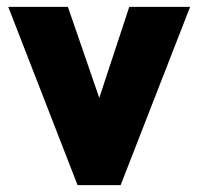

<svg xmlns="http://www.w3.org/2000/svg" viewBox="-20 -537 575 557"><path d="M531.5 -517 330 0H205L4 -517H177L268 -253L355 -517Z"/></svg>

Font: Public Sans Black
Style: Regular
Weight: 900
Designer: The Public Sans Project Authors: Dan O. Williams and USWDS (Libre Franklin designed by Pablo Impallari and Rodrigo Fuenz
Version: Version 1.007